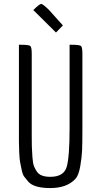

<svg xmlns="http://www.w3.org/2000/svg" viewBox="-20 -947 508 974"><path d="M333 -297V-720H340Q383 -720 390.5 -714Q398 -708 398 -674V-297Q398 -220 396.5 -184.5Q395 -149 387 -103Q379 -57 362 -39Q319 7 235 7Q151 7 123 -26Q111 -40 103 -50.5Q95 -61 90 -85Q85 -109 82 -124.5Q79 -140 77.5 -174Q76 -208 76 -228V-720H83Q126 -720 133.5 -714Q141 -708 141 -674V-297Q141 -290 141 -258.5Q141 -227 141.5 -204.5Q142 -182 144.5 -149.5Q147 -117 152.5 -103.5Q158 -90 168 -75Q186 -50 235 -50Q303 -50 318 -99.5Q333 -149 333 -297ZM149 -896Q180 -927 189 -927Q198 -927 231 -894L299 -818L264 -782Z"/></svg>

Font: Economica
Style: Regular
Weight: 400
Designer: Vicente Lamonaca
Foundry: Vicente Lamonaca
Version: Version 1.101